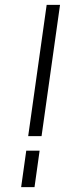

<svg xmlns="http://www.w3.org/2000/svg" viewBox="-20 -770 304 790"><path d="M96 -210 172 -750H227L151 -210ZM67 0 88 -150H143L122 0Z"/></svg>

Font: Mohave Light
Style: Italic
Weight: 300
Italic angle: -8°
Designer: Gumpita Rahayu
Foundry: Tokotype
Version: Version 2.003